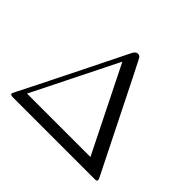

<svg xmlns="http://www.w3.org/2000/svg" viewBox="-159 -934 1152 1152"><g transform="rotate(45 416.5 -358.0)"><path d="M48 -10Q48 -14 61 -39.5Q74 -65 120.5 -157.5Q167 -250 215 -347L387 -694Q399 -716 415 -716Q429 -716 435.5 -707Q442 -698 471 -639Q486 -610 495 -592L778 -26Q783 -14 783 -10Q783 0 766 0H74Q48 0 48 -10ZM114 -76H652L383 -616Z"/></g></svg>

Font: CMU Serif
Style: Roman
Weight: 500
Version: Version 0.7.0